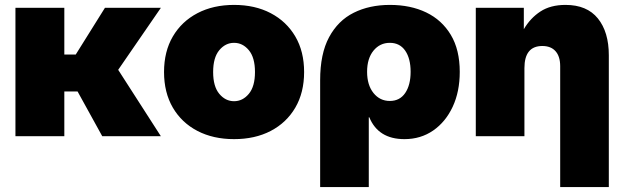

<svg xmlns="http://www.w3.org/2000/svg" viewBox="-20 -547 2507 771"><path d="M238.3 -515.6V-328.1H284.2L401.4 -515.6H626L454.6 -266.6L626 0H390.6L291.5 -179.7H238.3V0H42V-515.6Z M919.9 11.7Q836.4 11.7 772.9 -21.2Q709.5 -54.2 674.1 -114.7Q638.7 -175.3 638.7 -257.8Q638.7 -340.3 674.1 -400.6Q709.5 -460.9 772.9 -494.1Q836.4 -527.3 919.9 -527.3Q1003.9 -527.3 1067.1 -494.1Q1130.4 -460.9 1165.8 -400.6Q1201.2 -340.3 1201.2 -257.8Q1201.2 -175.3 1165.8 -114.7Q1130.4 -54.2 1067.1 -21.2Q1003.9 11.7 919.9 11.7ZM919.9 -140.6Q954.6 -140.6 979.2 -170.2Q1003.9 -199.7 1003.9 -257.8Q1003.9 -315.9 979.2 -345.5Q954.6 -375 919.9 -375Q885.3 -375 860.6 -345.5Q835.9 -315.9 835.9 -257.8Q835.9 -199.7 860.6 -170.2Q885.3 -140.6 919.9 -140.6Z M1265.6 204.1V-224.6Q1265.6 -331.1 1301.5 -397.7Q1337.4 -464.4 1400.4 -495.8Q1463.4 -527.3 1545.9 -527.3Q1628.4 -527.3 1691.4 -497.1Q1754.4 -466.8 1790.3 -407Q1826.2 -347.2 1826.2 -258.3Q1826.2 -179.2 1797.9 -118.4Q1769.5 -57.6 1719.5 -22.9Q1669.4 11.7 1604 11.7Q1499 11.7 1462.9 -76.2H1460.9V204.1ZM1545.4 -141.6Q1585.4 -141.6 1607.2 -173.6Q1628.9 -205.6 1628.9 -258.8Q1628.9 -312 1607.2 -343.5Q1585.4 -375 1545.4 -375Q1505.4 -375 1479.7 -343.5Q1454.1 -312 1454.1 -258.8Q1454.1 -205.6 1479.7 -173.6Q1505.4 -141.6 1545.4 -141.6Z M2085.9 -273.4V0H1890.6V-515.6H2083.5V-429.7Q2109.4 -474.1 2149.9 -500.7Q2190.4 -527.3 2251 -527.3Q2336.9 -527.3 2380.9 -472.9Q2424.8 -418.5 2424.8 -325.2V204.1H2229.5V-281.2Q2229.5 -320.3 2210.9 -341.3Q2192.4 -362.3 2157.7 -362.3Q2085.9 -362.3 2085.9 -273.4Z"/></svg>

Font: Inter Display Black
Style: Regular
Weight: 900
Designer: Rasmus Andersson
Foundry: rsms
Version: Version 4.000;git-a52131595